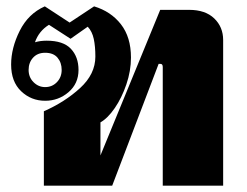

<svg xmlns="http://www.w3.org/2000/svg" viewBox="-20 -584 776 604"><path d="M118 -234Q184 -263 232 -307Q280 -351 280 -406Q280 -438 275 -461.5Q270 -485 256 -500L202 -462L134 -506Q102 -486 90 -451Q106 -456 127 -456Q179 -456 203 -430.5Q227 -405 227 -364Q227 -321 195.5 -294Q164 -267 122 -267Q78 -267 46.5 -297Q15 -327 15 -381Q15 -433 42 -487Q69 -541 121 -564L199 -513L276 -564Q329 -548 360.5 -507.5Q392 -467 392 -403Q392 -361 377.5 -318.5Q363 -276 341 -244Q319 -212 296 -199V-95L484 -553H575Q626 -553 654 -526Q682 -499 682 -458V0H492V-373Q492 -383 485 -383H479L333 0H118ZM174 -364Q174 -387 161 -402.5Q148 -418 122 -418Q98 -418 84 -402.5Q70 -387 70 -364Q70 -341 85.5 -325.5Q101 -310 122 -310Q144 -310 159 -325.5Q174 -341 174 -364Z"/></svg>

Font: Taviraj ExtraBold
Style: Regular
Weight: 800
Designer: Katatrad Team
Foundry: CadsonDemak
Version: Version 1.001